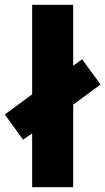

<svg xmlns="http://www.w3.org/2000/svg" viewBox="-44 -780 439 800"><path d="M90 0H261V-344L375 -428L298 -533L261 -506V-760H90V-387L-24 -303L52 -198L90 -224Z"/></svg>

Font: Noto Sans Georgian Condensed Black
Style: Regular
Weight: 900
Width: 3
Designer: Monotype Design Team, Akaki Razmadze
Foundry: Google LLC
Version: Version 2.005